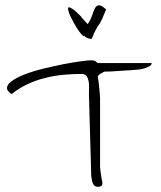

<svg xmlns="http://www.w3.org/2000/svg" viewBox="-20 -720 620 741"><path d="M332 -42Q332 -53.7 331.1 -78.6Q330.1 -103.5 329.6 -134.3Q329.1 -165 327.6 -199.7Q326.2 -234.4 325.7 -265.6Q325.2 -296.9 324.2 -321.3Q323.2 -345.7 323.2 -357.4Q323.2 -366.2 323.7 -379.9Q324.2 -393.6 322.3 -405.3Q320.3 -417 314.5 -425.8Q308.6 -434.6 294.9 -434.6Q258.8 -434.6 223.1 -431.2Q187.5 -427.7 152.8 -418.9Q118.2 -410.2 85.9 -395Q53.7 -379.9 25.4 -357.4Q21.5 -358.4 15.1 -364.7Q8.8 -371.1 7.8 -375Q3.9 -390.6 22.9 -405.3Q42 -419.9 74.7 -432.6Q107.4 -445.3 147.5 -455.1Q187.5 -464.8 224.6 -472.2Q261.7 -479.5 291.5 -483.4Q321.3 -487.3 332 -487.3Q340.8 -487.3 345.2 -485.4Q349.6 -483.4 357.4 -476.6H565.4Q565.4 -469.7 558.1 -465.3Q550.8 -460.9 541 -457.5Q531.2 -454.1 522.5 -452.6Q513.7 -451.2 510.7 -451.2Q503.9 -450.2 485.4 -449.2Q466.8 -448.2 446.8 -446.8Q426.8 -445.3 408.7 -444.3Q390.6 -443.4 382.8 -443.4Q376 -440.4 369.1 -436.5Q362.3 -432.6 357.4 -425.8Q358.4 -420.9 359.9 -408.7Q361.3 -396.5 362.8 -383.3Q364.3 -370.1 365.2 -357.9Q366.2 -345.7 366.2 -340.8Q366.2 -335 366.2 -314.5Q366.2 -293.9 366.2 -266.1Q366.2 -238.3 366.2 -208Q366.2 -177.7 366.2 -150.4Q366.2 -123 366.2 -103Q366.2 -83 366.2 -76.2Q366.2 -74.2 367.2 -65.4Q368.2 -56.6 369.6 -46.4Q371.1 -36.1 372.6 -27.8Q374 -19.5 375 -17.6V-11.7Q375 -3.9 369.6 -1.5Q364.3 1 357.4 1Q349.6 1 344.7 -3.4Q339.8 -7.8 337.4 -14.6Q335 -21.5 334 -28.8Q333 -36.1 332 -42ZM318.4 -627Q330.1 -643.6 335.4 -660.6Q340.8 -677.7 346.7 -688.5Q352.5 -699.2 361.8 -699.7Q371.1 -700.2 389.6 -683.6Q379.9 -659.2 374.5 -647.9Q369.1 -636.7 366.2 -631.3Q363.3 -626 361.3 -624Q359.4 -622.1 356.4 -617.2Q353.5 -612.3 348.1 -602.1Q342.8 -591.8 334 -570.3H330.1Q324.2 -570.3 316.9 -573.2Q309.6 -576.2 304.7 -582Q303.7 -578.1 297.4 -584.5Q291 -590.8 283.2 -602.1Q275.4 -613.3 267.1 -627.9Q258.8 -642.6 252.4 -655.8Q246.1 -668.9 243.7 -679.2Q241.2 -689.5 244.6 -691.4Q248 -693.4 259.3 -686Q270.5 -678.7 292 -657.2Q292 -656.2 295.9 -651.4Q299.8 -646.5 304.7 -641.6Q309.6 -636.7 313.5 -632.3Q317.4 -627.9 318.4 -627Z"/></svg>

Font: Zeyada
Style: Regular
Weight: 400
Version: Version 1.002 2010